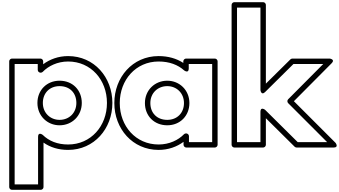

<svg xmlns="http://www.w3.org/2000/svg" viewBox="-20 -1335 3124 1770"><path d="M966 -386C966 -172.7 817.7 -3 608 -3C509.5 -3 431.6 -34.7 373.5 -91.8C373.5 -91.8 331 -123.6 331 -74V365H115V-745H328V-690C328 -674.9 342.3 -665 353 -665H356C362.9 -665 370 -668.5 374 -672.6C426.3 -726.8 510 -768 608 -768C817.8 -768 966 -599.3 966 -386ZM1016 -386C1016 -622.7 848.2 -818 608 -818C517.8 -818 438.4 -788 378 -742.6V-770C378 -780.7 368.1 -795 353 -795H90C79.3 -795 65 -785.1 65 -770V390C65 400.7 74.9 415 90 415H356C366.7 415 381 405.1 381 390V-20.5C443.1 23.4 519.8 47 608 47C848.3 47 1016 -149.3 1016 -386ZM734 -386C734 -503.9 650.3 -591 529 -591C411.6 -591 325 -504.2 325 -386C325 -266.3 416.7 -180 529 -180C643.2 -180 734 -266.4 734 -386ZM684 -386C684 -293.6 616.8 -230 529 -230C443.3 -230 375 -293.7 375 -386C375 -477.8 438.4 -541 529 -541C623.7 -541 684 -478.1 684 -386Z M1084 -385C1084 -598.3 1232.3 -768 1442 -768C1540.9 -768 1620.3 -737.8 1678.2 -685.5C1678.2 -685.5 1720 -654.5 1720 -704V-745H1936V-25H1722V-80C1722 -95.1 1707.7 -105 1697 -105H1694C1687.1 -105 1680 -101.5 1676 -97.4C1623.8 -43.3 1540.2 -3 1442 -3C1232.2 -3 1084 -171.7 1084 -385ZM1034 -385C1034 -148.3 1201.8 47 1442 47C1532 47 1611.4 17.7 1672 -27.5V0C1672 10.7 1681.9 25 1697 25H1961C1971.7 25 1986 15.1 1986 0V-770C1986 -780.7 1976.1 -795 1961 -795H1695C1684.3 -795 1670 -785.1 1670 -770V-754.9C1607.8 -795.6 1530.3 -818 1442 -818C1201.7 -818 1034 -621.7 1034 -385ZM1316 -385C1316 -266.9 1400.8 -180 1522 -180C1639.4 -180 1726 -266.8 1726 -385C1726 -504.7 1634.3 -591 1522 -591C1407.9 -591 1316 -504.8 1316 -385ZM1366 -385C1366 -477.2 1434.1 -541 1522 -541C1607.7 -541 1676 -477.3 1676 -385C1676 -293.2 1612.6 -230 1522 -230C1427.2 -230 1366 -293.1 1366 -385Z M2959.9 -745 2636.3 -419.6C2626.2 -409.5 2627.6 -393.1 2636.3 -384.3L2995.6 -25H2724.3L2423.6 -322.8C2423.6 -322.8 2381 -354.6 2381 -305V-25H2165V-1265H2381V-504C2381 -504 2388.3 -451.4 2423.6 -486.2L2685.3 -745ZM3037.7 -752.4C3072.7 -787.5 3020 -795 3020 -795H2675C2669.6 -795 2662.2 -792.5 2657.4 -787.8L2431 -563.9V-1290C2431 -1300.7 2421.1 -1315 2406 -1315H2140C2129.3 -1315 2115 -1305.1 2115 -1290V0C2115 10.7 2124.9 25 2140 25H2406C2416.7 25 2431 15.1 2431 0V-245.1L2696.4 17.8C2700.3 21.6 2707.3 25 2714 25H3056C3105.6 25 3073.7 -17.7 3073.7 -17.7L2689.3 -402Z"/></svg>

Font: Poland Can Into
Style: BigWritingsOLn
Weight: 700
Foundry: Cannot Into Space Fonts
Version: Version 0.92